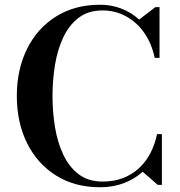

<svg xmlns="http://www.w3.org/2000/svg" viewBox="-20 -780 761 810"><path d="M402.5 10Q295 10 216 -39.8Q137 -89.5 94 -176.5Q51 -263.5 51 -375Q51 -486.5 94 -573.5Q137 -660.5 216 -710.2Q295 -760 402.5 -760Q450 -760 492 -743.8Q534 -727.5 567 -697.5L635.5 -750H653V-536H632.5Q620 -596.5 588.5 -641.5Q557 -686.5 511.5 -711.2Q466 -736 412.5 -736Q353 -736 312.5 -705.5Q272 -675 247.5 -623.5Q223 -572 212.2 -507.5Q201.5 -443 201.5 -375Q201.5 -307 212.2 -242.5Q223 -178 247.5 -126.5Q272 -75 312.5 -44.5Q353 -14 412.5 -14Q462 -14 500.8 -29.5Q539.5 -45 568.2 -72.2Q597 -99.5 615.5 -136Q634 -172.5 642.5 -214H663V0H645.5L582 -55.5Q548.5 -25 502.8 -7.5Q457 10 402.5 10Z"/></svg>

Font: Bodoni Moda 11pt SemiBold
Style: Regular
Weight: 600
Designer: Owen Earl
Foundry: indestructible type
Version: Version 2.004